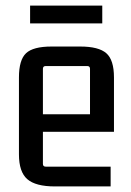

<svg xmlns="http://www.w3.org/2000/svg" viewBox="-20 -664 470 689"><path d="M347 -644V-580H88V-644ZM377 5H177Q108 5 78 -21Q48 -47 48 -110V-386Q48 -449 73.5 -473Q99 -497 165 -497H268Q334 -497 361.5 -473Q389 -449 389 -386V-191H134V-76Q134 -66 144 -66H377ZM144 -427Q134 -427 134 -417V-254H303V-417Q303 -427 293 -427Z"/></svg>

Font: Gemunu Libre Medium
Style: Regular
Weight: 500
Designer: Puspanada Ekanayake, Sola Matas, Pathum Egodawatta, Kosala Senevirathne
Foundry: mooniak
Version: Version 1.100